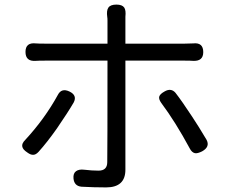

<svg xmlns="http://www.w3.org/2000/svg" viewBox="-20 -794 990 836"><path d="M442 22Q389 22 335 19Q303 16 300 -17Q298 -39 311 -48.5Q324 -58 347 -55Q380 -51 409 -51Q447 -51 447 -88Q448 -141 448 -522V-530H175Q148 -530 135 -529Q91 -526 91 -568Q91 -610 136 -605Q148 -604 174 -604H311H448V-705Q448 -715 447 -720Q443 -748 452 -761Q461 -774 487 -774Q512 -774 521 -761Q529 -749 526 -721Q526 -713 526 -705V-604H785Q808 -604 821 -605Q865 -610 865 -567Q865 -527 821 -529Q809 -530 786 -530H526V-55Q526 22 442 22ZM99 -130Q79 -143 77 -156Q74 -169 90 -185Q175 -277 232 -381Q248 -412 282.5 -395.5Q317 -379 301 -348Q276 -305 228 -235Q185 -174 148 -133Q136 -120 125 -120Q114 -119 99 -130ZM829 -127Q815 -130 806 -148Q744 -263 682 -346Q670 -363 673.5 -374Q677 -385 697 -396Q725 -412 744 -390Q772 -354 816 -287Q844 -245 879 -186Q896 -155 860 -135Q840 -125 829 -127Z"/></svg>

Font: GenSenRounded JP R
Style: Regular
Weight: 400
Version: Version 1.501;PS 1;hotconv 16.6.51;makeotf.lib2.5.65220